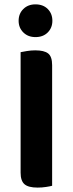

<svg xmlns="http://www.w3.org/2000/svg" viewBox="-20 -844 330 871"><path d="M73.5 -415.1H216.5V-1.3Q207.6 1.3 189 4.1Q170.4 7 150.5 7Q108.7 7 91.1 -8.3Q73.5 -23.6 73.5 -60.4ZM216.5 -239.9H73.5V-607.3Q83.1 -609.3 102.2 -612.5Q121.3 -615.6 139.9 -615.6Q180.4 -615.6 198.4 -601.5Q216.5 -587.4 216.5 -548.3ZM217.6 -749.8Q217.6 -717.9 196.6 -696.8Q175.5 -675.7 140.9 -675.7Q107.3 -675.7 85.9 -696.8Q64.5 -717.9 64.5 -749.8Q64.5 -782 85.8 -803.1Q107.2 -824.2 140.7 -824.2Q175.8 -824.2 196.7 -803.1Q217.6 -782 217.6 -749.8Z"/></svg>

Font: Baloo Tammudu 2
Style: Regular
Weight: 400
Designer: Maithili Shingre, Omkar Shende and Ek Type
Foundry: Ek Type
Version: Version 1.700